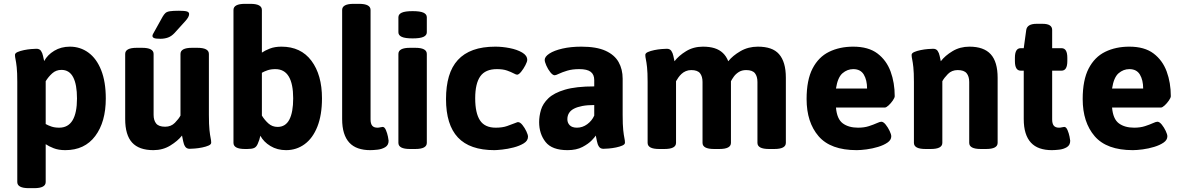

<svg xmlns="http://www.w3.org/2000/svg" viewBox="-20 -774 6156 1000"><path d="M130 206Q70 206 70 174V-347Q70 -397 67 -424Q64 -451 61 -464.5Q58 -478 58 -488Q58 -497 71.5 -503Q85 -509 104.5 -513Q124 -517 142.5 -518.5Q161 -520 170 -520Q186 -520 193.5 -509Q201 -498 204 -483Q207 -468 210 -456Q227 -488 262.5 -509.5Q298 -531 344 -531Q398 -531 440.5 -500Q483 -469 507 -408.5Q531 -348 531 -261Q531 -139 476 -65.5Q421 8 320 8Q285 8 259.5 -2Q234 -12 218 -23V174Q218 206 158 206ZM288 -109Q335 -109 358 -147.5Q381 -186 381 -261Q381 -334 361 -372Q341 -410 300 -410Q272 -410 252 -392Q232 -374 218 -351V-128Q230 -121 247.5 -115Q265 -109 288 -109Z M779 8Q704 8 668 -31.5Q632 -71 632 -154V-493Q632 -525 692 -525H720Q780 -525 780 -493V-176Q780 -147 793.5 -130.5Q807 -114 840 -114Q871 -114 891 -134.5Q911 -155 920 -172V-493Q920 -525 980 -525H1008Q1068 -525 1068 -493V-176Q1068 -124 1071 -96.5Q1074 -69 1077 -55.5Q1080 -42 1080 -31Q1080 -22 1066.5 -16Q1053 -10 1033.5 -6Q1014 -2 995.5 -0.5Q977 1 968 1Q952 1 944.5 -10.5Q937 -22 934 -38.5Q931 -55 928 -68Q906 -40 867 -16Q828 8 779 8ZM815 -572Q790 -572 782 -576Q774 -580 774 -587Q774 -592 777.5 -598Q781 -604 787 -615L827 -687Q834 -699 841.5 -706Q849 -713 865 -715.5Q881 -718 912 -718Q941 -718 953 -714.5Q965 -711 965 -701Q965 -693 960 -684Q955 -675 946 -665L889 -602Q873 -585 855 -578.5Q837 -572 815 -572Z M1470 8Q1424 8 1388.5 -13.5Q1353 -35 1336 -67Q1332 -46 1322 -24Q1315 -8 1303 -3Q1291 2 1268 2H1256Q1196 2 1196 -30V-722Q1196 -754 1256 -754H1284Q1344 -754 1344 -722V-500Q1360 -511 1385.5 -521Q1411 -531 1446 -531Q1547 -531 1602 -457.5Q1657 -384 1657 -262Q1657 -175 1633 -114.5Q1609 -54 1566.5 -23Q1524 8 1470 8ZM1426 -113Q1467 -113 1487 -151Q1507 -189 1507 -262Q1507 -337 1484 -375.5Q1461 -414 1414 -414Q1391 -414 1373.5 -408Q1356 -402 1344 -395V-172Q1358 -149 1378 -131Q1398 -113 1426 -113Z M1908 8Q1873 8 1845.5 -1.5Q1818 -11 1799.5 -31Q1781 -51 1771.5 -81.5Q1762 -112 1762 -154V-722Q1762 -754 1822 -754H1850Q1910 -754 1910 -722V-152Q1910 -130 1918.5 -119.5Q1927 -109 1946 -109Q1953 -109 1961 -111Q1969 -113 1973 -113Q1983 -113 1990 -96.5Q1997 -80 2000.5 -62.5Q2004 -45 2004 -41Q2004 -18 1986.5 -7.5Q1969 3 1946.5 5.5Q1924 8 1908 8Z M2115 2Q2055 2 2055 -30V-493Q2055 -525 2115 -525H2143Q2203 -525 2203 -493V-30Q2203 2 2143 2ZM2129 -574Q2090 -574 2072.5 -582Q2055 -590 2055 -606V-684Q2055 -700 2072.5 -708Q2090 -716 2129 -716Q2168 -716 2185.5 -708Q2203 -700 2203 -684V-606Q2203 -590 2185.5 -582Q2168 -574 2129 -574Z M2555 8Q2427 8 2365 -58Q2303 -124 2303 -258Q2303 -325 2318 -376Q2333 -427 2364.5 -461.5Q2396 -496 2444.5 -513.5Q2493 -531 2560 -531Q2596 -531 2634.5 -523.5Q2673 -516 2699.5 -500.5Q2726 -485 2726 -462Q2726 -453 2716.5 -434.5Q2707 -416 2694.5 -400.5Q2682 -385 2673 -385Q2670 -385 2665.5 -387Q2661 -389 2655 -392Q2642 -399 2621 -406.5Q2600 -414 2568 -414Q2508 -414 2481.5 -376.5Q2455 -339 2455 -262Q2455 -185 2480 -147Q2505 -109 2562 -109Q2597 -109 2621 -117.5Q2645 -126 2660 -132Q2666 -134 2670.5 -136Q2675 -138 2678 -138Q2689 -138 2701 -123Q2713 -108 2721.5 -90Q2730 -72 2730 -62Q2730 -41 2708 -27.5Q2686 -14 2655 -6Q2624 2 2595.5 5Q2567 8 2555 8Z M2936 8Q2855 8 2821.5 -34.5Q2788 -77 2788 -138Q2788 -169 2797.5 -201.5Q2807 -234 2836 -262Q2865 -290 2922.5 -307Q2980 -324 3075 -324V-357Q3075 -386 3056.5 -400Q3038 -414 2997 -414Q2961 -414 2934.5 -406Q2908 -398 2891.5 -390Q2875 -382 2869 -382Q2859 -382 2846.5 -397.5Q2834 -413 2825.5 -432.5Q2817 -452 2817 -462Q2817 -479 2841.5 -495Q2866 -511 2909.5 -521Q2953 -531 3008 -531Q3087 -531 3134 -509.5Q3181 -488 3202 -450.5Q3223 -413 3223 -364V-176Q3223 -124 3226 -96.5Q3229 -69 3232 -55.5Q3235 -42 3235 -31Q3235 -22 3221.5 -16Q3208 -10 3188.5 -6Q3169 -2 3150.5 -0.5Q3132 1 3123 1Q3107 1 3099.5 -10.5Q3092 -22 3089 -38.5Q3086 -55 3083 -68Q3080 -62 3062.5 -43.5Q3045 -25 3013.5 -8.5Q2982 8 2936 8ZM2985 -109Q3014 -109 3038.5 -127Q3063 -145 3075 -172V-227Q3039 -227 3013 -222Q2987 -217 2969.5 -208Q2952 -199 2943.5 -185Q2935 -171 2935 -153Q2935 -134 2947.5 -121.5Q2960 -109 2985 -109Z M3413 2Q3353 2 3353 -30V-347Q3353 -397 3350 -424Q3347 -451 3344 -464.5Q3341 -478 3341 -488Q3341 -497 3354.5 -503Q3368 -509 3387.5 -513Q3407 -517 3425.5 -518.5Q3444 -520 3453 -520Q3469 -520 3476.5 -509Q3484 -498 3487 -483Q3490 -468 3493 -455Q3515 -484 3553.5 -507.5Q3592 -531 3641 -531Q3676 -531 3701.5 -523Q3727 -515 3745 -498Q3763 -481 3773 -455Q3796 -484 3836.5 -507.5Q3877 -531 3927 -531Q3965 -531 3992.5 -521.5Q4020 -512 4037.5 -492Q4055 -472 4064 -441.5Q4073 -411 4073 -369V-30Q4073 2 4013 2H3985Q3925 2 3925 -30V-347Q3925 -376 3912 -392.5Q3899 -409 3866 -409Q3844 -409 3828 -399Q3812 -389 3802 -375Q3792 -361 3786.5 -350Q3781 -339 3779 -337V-418Q3783 -405 3785 -392Q3787 -379 3787 -366V-30Q3787 2 3727 2H3699Q3639 2 3639 -30V-347Q3639 -376 3626 -392.5Q3613 -409 3580 -409Q3565 -409 3552 -403.5Q3539 -398 3529.5 -389Q3520 -380 3513 -370Q3506 -360 3501 -351V-30Q3501 2 3441 2Z M4442 8Q4306 8 4243.5 -64.5Q4181 -137 4181 -258Q4181 -357 4212 -417Q4243 -477 4298 -504Q4353 -531 4424 -531Q4503 -531 4550 -495.5Q4597 -460 4618.5 -401.5Q4640 -343 4640 -273Q4640 -265 4630 -250.5Q4620 -236 4608 -225Q4596 -214 4589 -214H4334Q4339 -154 4369.5 -131.5Q4400 -109 4449 -109Q4481 -109 4505.5 -117Q4530 -125 4546.5 -132.5Q4563 -140 4570 -140Q4581 -140 4593 -125Q4605 -110 4613.5 -92Q4622 -74 4622 -64Q4622 -45 4602.5 -31.5Q4583 -18 4553.5 -9Q4524 0 4493.5 4Q4463 8 4442 8ZM4334 -313H4496Q4496 -357 4479 -385.5Q4462 -414 4424 -414Q4393 -414 4368 -392.5Q4343 -371 4334 -313Z M4800 2Q4740 2 4740 -30V-347Q4740 -397 4737 -424Q4734 -451 4731 -464.5Q4728 -478 4728 -488Q4728 -497 4741.5 -503Q4755 -509 4774.5 -513Q4794 -517 4812.5 -518.5Q4831 -520 4840 -520Q4856 -520 4863.5 -509Q4871 -498 4874 -483Q4877 -468 4880 -455Q4902 -484 4941 -507.5Q4980 -531 5029 -531Q5104 -531 5140 -491.5Q5176 -452 5176 -369V-30Q5176 2 5116 2H5088Q5028 2 5028 -30V-347Q5028 -376 5014.5 -392.5Q5001 -409 4968 -409Q4937 -409 4917 -388.5Q4897 -368 4888 -351V-30Q4888 2 4828 2Z M5458 8Q5423 8 5395.5 -1.5Q5368 -11 5349.5 -31Q5331 -51 5321.5 -81.5Q5312 -112 5312 -154V-406H5296Q5266 -406 5266 -456V-473Q5266 -523 5296 -523H5312L5325 -618Q5330 -650 5379 -650H5410Q5460 -650 5460 -618V-523H5509Q5539 -523 5539 -473V-456Q5539 -406 5509 -406H5460V-152Q5460 -130 5468.5 -119.5Q5477 -109 5496 -109Q5503 -109 5511 -111Q5519 -113 5523 -113Q5533 -113 5540 -96.5Q5547 -80 5550.5 -62.5Q5554 -45 5554 -41Q5554 -18 5536.5 -7.5Q5519 3 5496.5 5.5Q5474 8 5458 8Z M5880 8Q5744 8 5681.5 -64.5Q5619 -137 5619 -258Q5619 -357 5650 -417Q5681 -477 5736 -504Q5791 -531 5862 -531Q5941 -531 5988 -495.5Q6035 -460 6056.5 -401.5Q6078 -343 6078 -273Q6078 -265 6068 -250.5Q6058 -236 6046 -225Q6034 -214 6027 -214H5772Q5777 -154 5807.5 -131.5Q5838 -109 5887 -109Q5919 -109 5943.5 -117Q5968 -125 5984.5 -132.5Q6001 -140 6008 -140Q6019 -140 6031 -125Q6043 -110 6051.5 -92Q6060 -74 6060 -64Q6060 -45 6040.5 -31.5Q6021 -18 5991.5 -9Q5962 0 5931.5 4Q5901 8 5880 8ZM5772 -313H5934Q5934 -357 5917 -385.5Q5900 -414 5862 -414Q5831 -414 5806 -392.5Q5781 -371 5772 -313Z"/></svg>

Font: Asap
Style: Regular
Weight: 400
Designer: Pablo Cosgaya
Foundry: Omnibus-Type
Version: Version 3.001